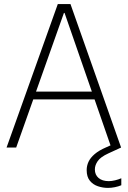

<svg xmlns="http://www.w3.org/2000/svg" viewBox="-20 -720 623 937"><path d="M12 0 262 -700H324L571 0H523L295 -657H292L59 0ZM121 -235 136 -273H447L462 -235ZM507 197Q482 197 458 189Q434 181 418.5 162Q403 143 403 110Q403 89 412 69.5Q421 50 442 32Q463 14 498 -1L556 -27L571 0L508 29Q471 46 457 66Q443 86 443 107Q443 133 461 148.5Q479 164 511 164Q525 164 541.5 160Q558 156 572 150V184Q558 190 540.5 193.5Q523 197 507 197Z"/></svg>

Font: DM Sans 36pt ExtraLight
Style: Regular
Weight: 250
Designer: Colophon Foundry, Jonny Pinhorn
Foundry: Colophon Foundry
Version: Version 4.004;gftools[0.9.30]